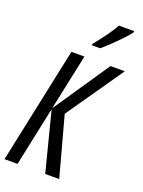

<svg xmlns="http://www.w3.org/2000/svg" viewBox="-174 -1029 826 1108"><g transform="rotate(20 239.5 -475.0)"><path d="M300 -790Q319 -806 349 -834.5Q379 -863 407.5 -893Q436 -923 450 -942L451 -950H357Q339 -917 311 -878.5Q283 -840 250 -799L249 -790ZM80 0 157 -364 250 0H336L237 -365L479 -714H391L158 -370L231 -714H151L0 0Z"/></g></svg>

Font: Noto Sans Display Condensed
Style: Italic
Weight: 400
Width: 3
Designer: Monotype Design team
Foundry: Monotype Imaging Inc.
Version: 1.000